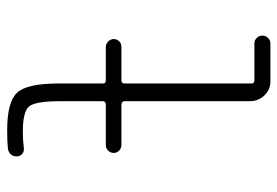

<svg xmlns="http://www.w3.org/2000/svg" viewBox="-140 -630 780 540"><g transform="rotate(90 250.0 -360.0)"><path d="M101.6 -685.5Q92.8 -685.5 86.4 -692.4Q80.1 -699.2 80.1 -708Q80.1 -716.8 86.4 -723.6Q92.8 -730.5 101.6 -730.5H209Q232.4 -730.5 248.5 -713.4Q264.6 -696.3 264.6 -672.9V-320.3Q264.6 -312.5 274.4 -311.5H387.7Q396.5 -311.5 403.3 -305.2Q410.2 -298.8 410.2 -290Q410.2 -281.2 403.8 -274.4Q397.5 -267.6 387.7 -267.6H274.4Q265.6 -267.6 264.6 -259.8V-139.6Q264.6 -68.4 279.8 -51.3Q294.9 -34.2 350.6 -34.2Q373 -34.2 397.5 -37.1Q406.2 -38.1 413.1 -32.2Q419.9 -26.4 419.9 -16.6Q419.9 -6.8 413.6 0Q407.2 6.8 397.5 7.8Q380.9 9.8 345.7 9.8Q266.6 9.8 240.7 -18.1Q214.8 -45.9 214.8 -134.8V-259.8Q214.8 -267.6 206.1 -267.6H112.3Q103.5 -267.6 96.7 -274.4Q89.8 -281.2 89.8 -290Q89.8 -298.8 96.2 -305.2Q102.5 -311.5 112.3 -311.5H206.1Q214.8 -311.5 214.8 -320.3V-676.8Q214.8 -685.5 206.1 -685.5Z"/></g></svg>

Font: Rounded-X Mgen+ 1m light
Style: Regular
Weight: 200
Designer: [Source Han Sans]
Ryoko NISHIZUKA  (kana & ideographs); Paul D. Hunt (Latin, Greek & Cyrillic); Wenlong ZHANG  (bopomofo
Version: Version 1.059.20150602